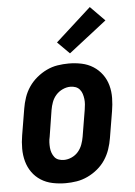

<svg xmlns="http://www.w3.org/2000/svg" viewBox="-55 -815 610 865"><g transform="rotate(-5 250.0 -382.5)"><path d="M207 8Q177 8 148 2Q119 -4 95.5 -19Q72 -34 56 -56.5Q40 -79 32.5 -106.5Q25 -134 25 -164Q25 -194 30 -223L50 -343Q54 -368 62.5 -393Q71 -418 86 -440Q101 -462 122 -479.5Q143 -497 167 -508.5Q191 -520 216.5 -524Q242 -528 267 -528Q297 -528 325.5 -522Q354 -516 377.5 -501Q401 -486 417.5 -463.5Q434 -441 441.5 -413.5Q449 -386 448.5 -356Q448 -326 443 -297L423 -177Q419 -152 410.5 -127Q402 -102 387.5 -80Q373 -58 352 -40.5Q331 -23 306.5 -11.5Q282 0 257 4Q232 8 207 8ZM208 -97Q226 -97 243.5 -105Q261 -113 273 -127Q285 -141 291.5 -158.5Q298 -176 301 -194L321 -314Q323 -326 324 -338.5Q325 -351 323.5 -363Q322 -375 318.5 -386Q315 -397 307.5 -406Q300 -415 289 -419Q278 -423 265 -423Q248 -423 230.5 -415Q213 -407 200.5 -393Q188 -379 181.5 -361.5Q175 -344 172 -326L153 -206Q150 -194 149.5 -181.5Q149 -169 150 -157Q151 -145 155 -134Q159 -123 166 -114Q173 -105 184.5 -101Q196 -97 208 -97ZM277 -573 223 -627 384 -773 449 -707Z"/></g></svg>

Font: Iosevka SS04 Extrabold Oblique
Style: Regular
Weight: 800
Italic angle: -9°
Monospace: yes
Designer: Belleve Invis
Foundry: Belleve Invis
Version: Version 19.0.0; ttfautohint (v1.8.4)